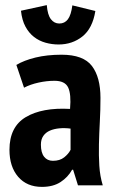

<svg xmlns="http://www.w3.org/2000/svg" viewBox="-20 -724 453 751"><path d="M44 -470Q74 -488 119 -499Q164 -510 221 -510Q306 -510 339.5 -466Q373 -422 373 -341Q373 -294 370.5 -248.5Q368 -203 367 -159.5Q366 -116 368.5 -75.5Q371 -35 382 1H285L266 -60H262Q246 -31 217 -12Q188 7 144 7Q85 7 51 -32.5Q17 -72 17 -138Q17 -228 81 -266Q145 -304 254 -298Q259 -356 246.5 -382Q234 -408 193 -408Q163 -408 131 -401Q99 -394 74 -381ZM187 -95Q214 -95 231 -108.5Q248 -122 256 -138V-221Q233 -224 212 -222Q191 -220 175 -213Q159 -206 149.5 -192.5Q140 -179 140 -158Q140 -127 152.5 -111Q165 -95 187 -95ZM163 -704Q166 -666 179 -649Q192 -632 212 -632Q233 -632 245.5 -648.5Q258 -665 263 -703L353 -681Q342 -613 302.5 -581.5Q263 -550 209 -550Q183 -550 158 -557Q133 -564 113 -579.5Q93 -595 79.5 -620Q66 -645 62 -682Z"/></svg>

Font: PT Sans Narrow
Style: Bold
Weight: 700
Width: 3
Designer: A.Korolkova, O.Umpeleva, V.Yefimov
Foundry: ParaType Ltd
Version: Version 2.003W OFL